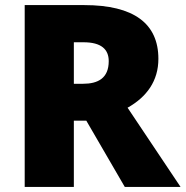

<svg xmlns="http://www.w3.org/2000/svg" viewBox="-20 -734 729 754"><path d="M311 -714H77V0H270V-260H319L470 0H689L481 -311C556 -353 602 -416 602 -503C602 -642 505 -714 311 -714ZM308 -568C378 -568 407 -540 407 -494C407 -427 365 -405 306 -405H270V-568Z"/></svg>

Font: Noto Sans Sinhala Black
Style: Regular
Weight: 900
Designer: Jelle Bosma - Monotype Design Team
Foundry: Monotype Imaging Inc.
Version: Version 2.006